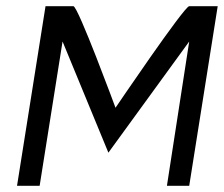

<svg xmlns="http://www.w3.org/2000/svg" viewBox="-20 -600 723 620"><path d="M35 0H108L182 -466L330 -107L591 -466L519 0H591L683 -580H591C575 -580 353 -252 353 -252C353 -252 232 -580 217 -580H127Z"/></svg>

Font: Charger Sport
Style: DfObl
Weight: 400
Designer: Jasper
Foundry: Cannot Into Space Fonts
Version: Version 1.1